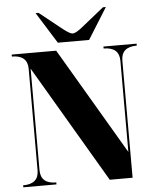

<svg xmlns="http://www.w3.org/2000/svg" viewBox="-58 -908 780 957"><g transform="rotate(-5 332.0 -429.5)"><path d="M332 -742.2Q346.7 -742.2 378.9 -767.6L493.2 -859.4H507.8L410.2 -703.1H253.9L156.2 -859.4H170.9L286.1 -767.6Q318.4 -742.2 332 -742.2ZM566.4 -113.3Q566.4 -113.3 566.4 0H452.1L107.4 -585.9V-78.1Q107.4 -9.8 185.5 -9.8V0H19.5V-9.8Q97.7 -9.8 97.7 -78.1V-585.9Q97.7 -654.3 19.5 -654.3V-664.1H242.2L556.6 -129.9V-585.9Q556.6 -654.3 478.5 -654.3V-664.1H644.5V-654.3Q566.4 -654.3 566.4 -585.9Z"/></g></svg>

Font: spinwerad
Style: Bold
Weight: 700
Width: 7
Version: Version 0.3